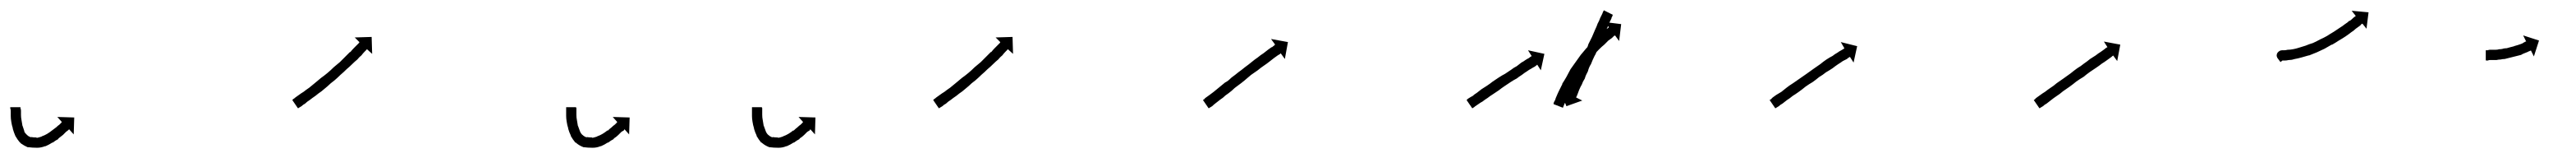

<svg xmlns="http://www.w3.org/2000/svg" viewBox="-23 -286 5033 308"><path d="M17 -75Q17 -75 17 -75Q17 -75 17 -75Q17 -75 17 -75Q17 -75 17 -75Q18 -73 18 -70Q18 -70 18 -70Q18 -70 18 -70Q18 -70 18 -70Q18 -70 18 -70Q18 -66 18 -62Q18 -62 18 -62Q18 -62 18 -62Q18 -62 18 -62Q18 -62 18 -62Q18 -57 19 -52Q19 -52 19 -52Q19 -52 19 -52Q19 -52 19 -52Q19 -52 19 -52Q20 -46 21 -40Q21 -40 21 -40Q21 -40 21 -41Q21 -41 21 -41Q21 -41 21 -41Q23 -35 25 -29Q25 -29 25 -29.5Q25 -30 25 -30Q25 -30 24.5 -30Q24 -30 24 -30Q27 -25 31 -22Q31 -22 30 -22Q29 -23 29 -23Q33 -20 38 -18Q38 -18 37 -19Q37 -19 37 -19Q42 -18 49 -18Q49 -18 48 -17Q48 -17 48 -17Q53 -18 59 -20Q59 -20 59 -20Q59 -20 59 -20Q58 -20 58 -20Q58 -20 58 -20Q64 -22 69 -25Q69 -25 69 -25Q69 -25 69 -25Q69 -25 69 -25Q69 -25 69 -25Q74 -28 79 -32Q79 -32 79 -32Q79 -32 79 -32Q79 -32 79 -32Q79 -32 79 -32Q83 -35 87 -38Q87 -38 87 -38Q87 -38 87 -38Q87 -38 87 -38Q87 -38 87 -38Q90 -41 93 -43Q93 -43 93 -43Q93 -43 93 -43Q93 -43 93 -43Q93 -43 93 -43Q95 -45 97 -47Q97 -48 98 -48L89 -58L122 -57L121 -24L112 -34Q111 -33 110 -32Q109 -31 106 -29Q106 -29 106 -29Q106 -29 106 -29Q106 -29 106 -29Q106 -29 106 -29Q103 -26 100 -23Q100 -23 100 -23Q100 -23 100 -23Q100 -23 100 -23Q100 -23 100 -23Q95 -19 91 -16Q91 -16 91 -16Q91 -16 91 -16Q91 -16 91 -15.5Q91 -15 91 -15Q85 -12 80 -8Q80 -8 79.5 -8Q79 -8 79 -8Q79 -8 79 -8Q79 -8 79 -8Q73 -4 66 -1Q66 -1 66 -1Q66 -1 66 -1Q65 -1 65 -1Q65 -1 65 -1Q57 2 50 2Q50 2 49 2Q49 2 49 2Q40 2 33 1Q33 1 32 1Q31 1 31 1Q24 -2 17 -7Q17 -7 17 -8Q16 -8 16 -8Q11 -14 7 -21Q7 -21 7 -21Q7 -21 7 -21Q7 -21 7 -21Q7 -21 7 -21Q4 -28 2 -35Q2 -35 2 -35.5Q2 -36 2 -36Q2 -36 2 -36Q2 -36 2 -36Q0 -42 -1 -49Q-1 -49 -1 -49Q-1 -49 -1 -49Q-1 -49 -1 -49Q-1 -49 -1 -49Q-2 -55 -2 -60Q-2 -60 -2 -60Q-2 -60 -2 -61Q-2 -61 -2 -61Q-2 -61 -2 -61Q-2 -65 -2 -69Q-2 -69 -2 -69Q-2 -69 -2 -69Q-2 -69 -2 -69Q-2 -69 -2 -69Q-2 -73 -3 -75Q-3 -75 -3 -75Q-3 -75 -3 -75Q-3 -75 -3 -75Q-3 -75 -3 -75Q-3 -76 -3 -77H17Q17 -76 17 -75Z M550 -93Q552 -94 554 -96Q557 -98 561 -101Q565 -104 570 -107Q575 -111 581 -115Q581 -115 581 -115Q581 -115 581 -115Q581 -115 581 -115Q581 -115 581 -115Q586 -119 592 -124Q592 -124 592 -124Q592 -124 592 -124Q592 -124 592 -124Q592 -124 592 -124Q598 -129 604 -134Q604 -134 604 -134Q604 -134 604 -134Q604 -134 604 -134Q604 -134 604 -134Q611 -139 617 -144Q617 -144 617 -144Q617 -144 617 -144Q617 -144 617 -144Q617 -144 617 -144Q623 -149 629 -155Q629 -155 629 -155Q629 -155 629 -155Q629 -155 629 -155Q629 -155 629 -155Q635 -160 641 -165Q641 -165 641 -165Q641 -165 641 -165Q641 -165 641 -165Q641 -165 641 -165Q646 -170 651 -175Q651 -175 651 -175Q651 -175 651 -175Q651 -175 651 -175Q651 -175 651 -175Q656 -180 661 -185V-184Q665 -189 668 -192Q672 -196 674 -198Q677 -201 678 -202Q679 -203 679 -204L670 -213L703 -214L704 -181L694 -190Q693 -190 693 -189Q691 -187 689 -185Q686 -182 683 -178Q679 -175 675 -170Q670 -166 665 -161Q665 -161 665 -161Q665 -161 665 -161Q665 -161 665 -161Q665 -161 665 -161Q660 -156 654 -151Q654 -151 654 -151Q654 -151 654 -151Q654 -151 654 -151Q654 -151 654 -151Q648 -145 642 -140Q642 -140 642 -140Q642 -140 642 -140Q642 -140 642 -140Q642 -140 642 -140Q636 -134 630 -129Q630 -129 630 -129Q630 -129 630 -129Q630 -129 630 -129Q630 -129 630 -129Q623 -124 617 -118Q617 -118 617 -118Q617 -118 617 -118Q617 -118 617 -118Q617 -118 617 -118Q611 -113 605 -108Q605 -108 605 -108Q605 -108 605 -108Q605 -108 605 -108Q605 -108 605 -108Q599 -104 593 -99Q593 -99 593 -99Q593 -99 593 -99Q593 -99 593 -99Q593 -99 593 -99Q587 -95 582 -91Q577 -88 573 -84Q569 -82 566 -79Q563 -77 561 -76Q560 -75 559 -75L548 -91Q549 -92 550 -93Z M1103 -75Q1103 -75 1103 -75Q1103 -75 1103 -75Q1103 -75 1103 -75Q1103 -75 1103 -75Q1103 -73 1103 -70Q1103 -70 1103 -70Q1103 -70 1103 -70Q1103 -70 1103 -70Q1103 -70 1103 -70Q1103 -66 1103 -62Q1103 -62 1103 -62Q1103 -62 1103 -62Q1103 -62 1103 -62Q1103 -62 1103 -62Q1103 -57 1104 -52Q1104 -52 1104 -52Q1104 -52 1104 -52Q1104 -52 1104 -52Q1104 -52 1104 -52Q1105 -46 1106 -40Q1106 -40 1106 -40.5Q1106 -41 1106 -41Q1106 -41 1106 -41Q1106 -41 1106 -41Q1108 -35 1110 -30Q1110 -30 1110 -30Q1110 -30 1110 -30Q1110 -30 1110 -30Q1110 -30 1110 -30Q1112 -25 1116 -22Q1116 -22 1115 -22Q1115 -23 1115 -23Q1118 -20 1123 -18Q1123 -18 1123 -19Q1122 -19 1122 -19Q1128 -18 1134 -18Q1134 -18 1134 -17Q1133 -17 1133 -17Q1138 -18 1144 -20Q1144 -20 1144 -20Q1144 -20 1144 -20Q1144 -20 1143.5 -20Q1143 -20 1143 -20Q1149 -22 1154 -25Q1154 -25 1154 -25Q1154 -25 1154 -25Q1154 -25 1154 -25Q1154 -25 1154 -25Q1159 -28 1164 -32Q1164 -32 1164 -32Q1164 -32 1164 -32Q1164 -32 1164 -31.5Q1164 -31 1164 -31Q1168 -35 1172 -38Q1172 -38 1172 -38Q1172 -38 1172 -38Q1172 -38 1172 -38Q1172 -38 1172 -38Q1175 -41 1178 -43Q1178 -43 1178 -43Q1178 -43 1178 -43Q1178 -43 1178 -43Q1178 -43 1178 -43Q1180 -45 1182 -47Q1182 -48 1183 -48L1174 -58L1207 -57L1206 -24L1197 -34Q1196 -33 1196 -32Q1194 -31 1191 -29Q1191 -29 1191 -29Q1191 -29 1191 -29Q1191 -29 1191 -29Q1191 -29 1191 -29Q1188 -26 1185 -23Q1185 -23 1185 -23Q1185 -23 1185 -23Q1185 -23 1185 -23Q1185 -23 1185 -23Q1181 -19 1176 -16Q1176 -16 1176 -16Q1176 -16 1176 -16Q1176 -16 1176 -15.5Q1176 -15 1176 -15Q1170 -12 1165 -8Q1165 -8 1165 -8Q1165 -8 1165 -8Q1165 -8 1164.5 -8Q1164 -8 1164 -8Q1158 -4 1151 -1Q1151 -1 1151 -1Q1151 -1 1151 -1Q1151 -1 1150.5 -1Q1150 -1 1150 -1Q1143 2 1135 2Q1135 2 1135 2Q1134 2 1134 2Q1125 2 1118 1Q1118 1 1117 1Q1117 1 1117 1Q1109 -2 1103 -7Q1103 -7 1102 -8Q1101 -8 1101 -8Q1096 -14 1092 -21Q1092 -21 1092 -21Q1092 -21 1092 -21Q1092 -21 1092 -21.5Q1092 -22 1092 -22Q1089 -28 1087 -35Q1087 -35 1087 -35.5Q1087 -36 1087 -36Q1087 -36 1087 -36Q1087 -36 1087 -36Q1085 -42 1084 -49Q1084 -49 1084 -49Q1084 -49 1084 -49Q1084 -49 1084 -49Q1084 -49 1084 -49Q1083 -55 1083 -60Q1083 -60 1083 -60Q1083 -60 1083 -61Q1083 -61 1083 -61Q1083 -61 1083 -61Q1083 -65 1083 -69Q1083 -69 1083 -69Q1083 -69 1083 -69Q1083 -69 1083 -69Q1083 -69 1083 -69Q1083 -73 1083 -75Q1083 -75 1083 -75Q1083 -75 1083 -75Q1083 -75 1083 -75Q1083 -75 1083 -75Q1083 -76 1083 -77H1102Q1103 -76 1103 -75Z M1466 -75Q1466 -75 1466 -75Q1466 -75 1466 -75Q1466 -75 1466 -75Q1466 -75 1466 -75Q1466 -73 1466 -70Q1466 -70 1466 -70Q1466 -70 1466 -70Q1466 -70 1466 -70Q1466 -70 1466 -70Q1466 -66 1466 -62Q1466 -62 1466 -62Q1466 -62 1466 -62Q1466 -62 1466 -62Q1466 -62 1466 -62Q1466 -57 1467 -52Q1467 -52 1467 -52Q1467 -52 1467 -52Q1467 -52 1467 -52Q1467 -52 1467 -52Q1468 -46 1469 -40Q1469 -40 1469 -40.5Q1469 -41 1469 -41Q1469 -41 1469 -41Q1469 -41 1469 -41Q1471 -35 1473 -30Q1473 -30 1473 -30Q1473 -30 1473 -30Q1473 -30 1473 -30Q1473 -30 1473 -30Q1475 -25 1479 -22Q1479 -22 1478 -22Q1478 -23 1478 -23Q1481 -20 1486 -18Q1486 -18 1486 -19Q1485 -19 1485 -19Q1491 -18 1497 -18Q1497 -18 1497 -17Q1496 -17 1496 -17Q1501 -18 1507 -20Q1507 -20 1507 -20Q1507 -20 1507 -20Q1507 -20 1506.5 -20Q1506 -20 1506 -20Q1512 -22 1517 -25Q1517 -25 1517 -25Q1517 -25 1517 -25Q1517 -25 1517 -25Q1517 -25 1517 -25Q1522 -28 1527 -32Q1527 -32 1527 -32Q1527 -32 1527 -32Q1527 -32 1527 -31.5Q1527 -31 1527 -31Q1531 -35 1535 -38Q1535 -38 1535 -38Q1535 -38 1535 -38Q1535 -38 1535 -38Q1535 -38 1535 -38Q1538 -41 1541 -43Q1541 -43 1541 -43Q1541 -43 1541 -43Q1541 -43 1541 -43Q1541 -43 1541 -43Q1543 -45 1545 -47Q1545 -48 1546 -48L1537 -58L1570 -57L1569 -24L1560 -34Q1559 -33 1559 -32Q1557 -31 1554 -29Q1554 -29 1554 -29Q1554 -29 1554 -29Q1554 -29 1554 -29Q1554 -29 1554 -29Q1551 -26 1548 -23Q1548 -23 1548 -23Q1548 -23 1548 -23Q1548 -23 1548 -23Q1548 -23 1548 -23Q1544 -19 1539 -16Q1539 -16 1539 -16Q1539 -16 1539 -16Q1539 -16 1539 -15.5Q1539 -15 1539 -15Q1533 -12 1528 -8Q1528 -8 1528 -8Q1528 -8 1528 -8Q1528 -8 1527.5 -8Q1527 -8 1527 -8Q1521 -4 1514 -1Q1514 -1 1514 -1Q1514 -1 1514 -1Q1514 -1 1513.5 -1Q1513 -1 1513 -1Q1506 2 1498 2Q1498 2 1498 2Q1497 2 1497 2Q1488 2 1481 1Q1481 1 1480 1Q1480 1 1480 1Q1472 -2 1466 -7Q1466 -7 1465 -8Q1464 -8 1464 -8Q1459 -14 1455 -21Q1455 -21 1455 -21Q1455 -21 1455 -21Q1455 -21 1455 -21.5Q1455 -22 1455 -22Q1452 -28 1450 -35Q1450 -35 1450 -35.5Q1450 -36 1450 -36Q1450 -36 1450 -36Q1450 -36 1450 -36Q1448 -42 1447 -49Q1447 -49 1447 -49Q1447 -49 1447 -49Q1447 -49 1447 -49Q1447 -49 1447 -49Q1446 -55 1446 -60Q1446 -60 1446 -60Q1446 -60 1446 -61Q1446 -61 1446 -61Q1446 -61 1446 -61Q1446 -65 1446 -69Q1446 -69 1446 -69Q1446 -69 1446 -69Q1446 -69 1446 -69Q1446 -69 1446 -69Q1446 -73 1446 -75Q1446 -75 1446 -75Q1446 -75 1446 -75Q1446 -75 1446 -75Q1446 -75 1446 -75Q1446 -76 1446 -77H1465Q1466 -76 1466 -75Z M1802 -93Q1804 -94 1806 -96Q1809 -98 1813 -101Q1817 -104 1822 -107Q1827 -111 1833 -115Q1833 -115 1833 -115Q1833 -115 1833 -115Q1833 -115 1833 -115Q1833 -115 1833 -115Q1838 -119 1844 -124Q1844 -124 1844 -124Q1844 -124 1844 -124Q1844 -124 1844 -124Q1844 -124 1844 -124Q1850 -129 1856 -134Q1856 -134 1856 -134Q1856 -134 1856 -134Q1856 -134 1856 -134Q1856 -134 1856 -134Q1863 -139 1869 -144Q1869 -144 1869 -144Q1869 -144 1869 -144Q1869 -144 1869 -144Q1869 -144 1869 -144Q1875 -149 1881 -155Q1881 -155 1881 -155Q1881 -155 1881 -155Q1881 -155 1881 -155Q1881 -155 1881 -155Q1887 -160 1893 -165Q1893 -165 1893 -165Q1893 -165 1893 -165Q1893 -165 1893 -165Q1893 -165 1893 -165Q1898 -170 1903 -175Q1903 -175 1903 -175Q1903 -175 1903 -175Q1903 -175 1903 -175Q1903 -175 1903 -175Q1908 -180 1913 -185V-184Q1917 -189 1920 -192Q1924 -196 1926 -198Q1929 -201 1930 -202Q1931 -203 1931 -204L1922 -213L1955 -214L1956 -181L1946 -190Q1945 -190 1945 -189Q1943 -187 1941 -185Q1938 -182 1935 -178Q1931 -175 1927 -170Q1922 -166 1917 -161Q1917 -161 1917 -161Q1917 -161 1917 -161Q1917 -161 1917 -161Q1917 -161 1917 -161Q1912 -156 1906 -151Q1906 -151 1906 -151Q1906 -151 1906 -151Q1906 -151 1906 -151Q1906 -151 1906 -151Q1900 -145 1894 -140Q1894 -140 1894 -140Q1894 -140 1894 -140Q1894 -140 1894 -140Q1894 -140 1894 -140Q1888 -134 1882 -129Q1882 -129 1882 -129Q1882 -129 1882 -129Q1882 -129 1882 -129Q1882 -129 1882 -129Q1875 -124 1869 -118Q1869 -118 1869 -118Q1869 -118 1869 -118Q1869 -118 1869 -118Q1869 -118 1869 -118Q1863 -113 1857 -108Q1857 -108 1857 -108Q1857 -108 1857 -108Q1857 -108 1857 -108Q1857 -108 1857 -108Q1851 -104 1845 -99Q1845 -99 1845 -99Q1845 -99 1845 -99Q1845 -99 1845 -99Q1845 -99 1845 -99Q1839 -95 1834 -91Q1829 -88 1825 -84Q1821 -82 1818 -79Q1815 -77 1813 -76Q1812 -75 1811 -75L1800 -91Q1801 -92 1802 -93Z M2329 -92Q2330 -94 2333 -96Q2333 -96 2333 -96Q2333 -96 2333 -96Q2333 -96 2333 -96Q2333 -96 2333 -96Q2336 -98 2340 -101Q2340 -101 2340 -101Q2340 -101 2340 -101Q2340 -101 2340 -101Q2340 -101 2340 -101Q2344 -104 2348 -107Q2353 -111 2359 -116Q2364 -120 2370 -125Q2374 -127 2377 -129.5Q2380 -132 2383 -135Q2390 -140 2396 -145Q2403 -150 2409 -155Q2416 -160 2422 -165Q2428 -170 2434 -174Q2440 -179 2445 -182Q2450 -186 2454 -189Q2458 -192 2461 -194H2462Q2464 -196 2466 -197V-198Q2467 -198 2468 -199L2460 -210L2493 -204L2487 -171L2479 -182Q2478 -182 2478 -181Q2476 -180 2473 -178Q2470 -176 2466 -173Q2462 -170 2457 -166Q2452 -162 2446 -158Q2440 -154 2434 -149Q2428 -145 2421 -140Q2415 -135 2408 -129Q2402 -124 2395 -119Q2392 -117 2389 -114.5Q2386 -112 2383 -109Q2377 -104 2371 -100Q2366 -95 2361 -92Q2356 -88 2352 -85Q2352 -85 2352 -85Q2352 -85 2352 -85Q2352 -85 2352 -85Q2352 -85 2352 -85Q2348 -82 2345 -79Q2345 -79 2345 -79Q2345 -79 2345 -79Q2345 -79 2345 -79Q2345 -79 2345 -79Q2342 -77 2340 -76Q2339 -75 2338 -75L2327 -91Q2328 -92 2329 -92Z M2843 -92Q2845 -94 2847 -95Q2850 -97 2854 -99Q2857 -102 2862 -105Q2866 -108 2871 -112Q2876 -115 2882 -119Q2888 -123 2893 -127Q2899 -131 2905 -135Q2911 -139 2917 -142Q2923 -146 2929 -150Q2934 -154 2940 -157Q2944 -160 2949 -164Q2953 -166 2957 -169Q2960 -171 2964 -173Q2966 -175 2968 -176Q2969 -176 2969 -177L2962 -188L2994 -181L2987 -149L2980 -160Q2979 -159 2979 -159Q2978 -158 2975 -156Q2971 -154 2968 -152Q2964 -150 2960 -147Q2955 -144 2950 -140Q2945 -137 2940 -133Q2934 -130 2928 -126Q2922 -122 2916 -118Q2910 -114 2905 -110Q2899 -106 2893 -102Q2888 -99 2883 -95Q2878 -92 2873 -88Q2869 -86 2865 -83Q2862 -81 2859 -79Q2857 -77 2855 -76Q2854 -75 2853 -75L2842 -91Q2843 -92 2843 -92ZM3127 -256Q3127 -254 3126 -253Q3125 -252 3125 -250Q3124 -248 3123 -246Q3122 -244 3121 -242Q3119 -237 3117 -232Q3115 -229 3114 -226Q3113 -223 3111 -220Q3110 -216 3108.5 -213Q3107 -210 3105 -206Q3103 -203 3101.5 -199Q3100 -195 3099 -192Q3097 -188 3095.5 -184Q3094 -180 3092 -177Q3088 -169 3085 -161Q3083 -158 3081.5 -154.5Q3080 -151 3079 -147Q3077 -143 3075.5 -140Q3074 -137 3073 -133Q3071 -130 3069.5 -127Q3068 -124 3067 -121Q3065 -118 3062 -111Q3060 -105 3059 -103Q3058 -101 3057 -98Q3056 -97 3056 -96L3068 -90L3037 -79L3025 -109L3037 -104Q3038 -104 3038 -104.5Q3038 -105 3038 -106Q3040 -108 3041 -111Q3042 -114 3044 -119Q3045 -121 3046.5 -124Q3048 -127 3049 -129Q3050 -132 3051.5 -135Q3053 -138 3054 -141Q3056 -145 3057.5 -148.5Q3059 -152 3060 -155Q3062 -159 3063.5 -162.5Q3065 -166 3067 -170Q3069 -173 3070.5 -177Q3072 -181 3074 -185Q3075 -188 3077 -192Q3079 -196 3080 -200Q3083 -206 3087 -214Q3090 -221 3093 -228Q3096 -234 3098 -240Q3101 -245 3103 -251Q3104 -253 3105 -255Q3106 -257 3107 -259Q3108 -262 3109 -264Q3109 -264 3109.5 -264.5Q3110 -265 3110 -266L3128 -257Q3128 -257 3127.5 -256.5Q3127 -256 3127 -256ZM3012 -85Q3013 -88 3015 -91Q3015 -91 3015 -91Q3015 -91 3015 -91Q3015 -91 3015 -91Q3015 -91 3015 -91Q3016 -95 3018 -99Q3018 -99 3018 -99Q3018 -99 3018 -99Q3018 -99 3018 -99Q3018 -99 3018 -99Q3020 -104 3023 -110Q3023 -110 3023 -110Q3023 -110 3023 -110Q3023 -110 3023 -110Q3023 -110 3023 -110Q3026 -116 3029 -122Q3029 -122 3029 -122Q3029 -122 3029 -122Q3029 -122 3029 -122.5Q3029 -123 3029 -123Q3033 -129 3037 -136Q3037 -136 3037 -136Q3037 -136 3037 -136Q3037 -136 3037 -136Q3037 -136 3037 -136Q3041 -143 3045 -151Q3045 -151 3045 -151Q3045 -151 3045 -151Q3045 -151 3045 -151Q3045 -151 3045 -151Q3050 -158 3055 -165Q3055 -165 3055 -165Q3055 -165 3055 -165Q3055 -165 3055 -165Q3055 -165 3055 -165Q3060 -172 3065 -179Q3065 -179 3065 -179Q3065 -179 3065 -179Q3065 -179 3065 -179Q3065 -179 3065 -179Q3071 -186 3076 -192Q3076 -192 3076 -192Q3076 -192 3076 -192Q3076 -192 3076 -192Q3076 -192 3076 -192Q3082 -198 3087 -204Q3087 -204 3087 -204Q3087 -204 3087 -204Q3087 -204 3087 -204Q3087 -204 3087 -204Q3092 -209 3097 -214Q3097 -214 3097 -214Q3097 -214 3097 -214Q3097 -214 3097 -214Q3097 -214 3097 -214Q3102 -218 3106 -222Q3106 -222 3106 -222Q3106 -222 3106 -222Q3106 -222 3106 -222Q3106 -222 3106 -222Q3110 -225 3113 -228Q3113 -228 3113 -228Q3113 -228 3113 -228Q3113 -228 3113 -228Q3113 -228 3113 -228Q3116 -230 3118 -231Q3118 -231 3118 -231Q3118 -231 3118 -231Q3118 -231 3118 -231Q3118 -231 3118 -231Q3119 -232 3120 -233L3112 -243L3144 -239L3140 -206L3132 -217Q3131 -216 3130 -216Q3130 -216 3130 -216Q3130 -216 3130 -216Q3130 -216 3130 -216Q3130 -216 3130 -216Q3128 -214 3126 -212Q3126 -212 3126 -212Q3126 -212 3126 -212Q3126 -212 3126 -212Q3126 -212 3126 -212Q3123 -210 3119 -207Q3119 -207 3119 -207Q3119 -207 3119 -207Q3119 -207 3119 -207Q3119 -207 3119 -207Q3115 -203 3111 -199Q3111 -199 3111 -199Q3111 -199 3111 -199Q3111 -199 3111 -199Q3111 -199 3111 -199Q3106 -195 3101 -190Q3101 -190 3101 -190Q3101 -190 3101 -190Q3101 -190 3101 -190Q3101 -190 3101 -190Q3096 -185 3091 -179Q3091 -179 3091 -179Q3091 -179 3091 -179Q3091 -179 3091 -179Q3091 -179 3091 -179Q3086 -173 3081 -167Q3081 -167 3081 -167Q3081 -167 3081 -167Q3081 -167 3081 -167Q3081 -167 3081 -167Q3076 -160 3071 -153Q3071 -153 3071 -153.5Q3071 -154 3071 -154Q3071 -154 3071 -154Q3071 -154 3071 -154Q3067 -147 3062 -140Q3062 -140 3062 -140Q3062 -140 3062 -140Q3062 -140 3062 -140Q3062 -140 3062 -140Q3058 -133 3054 -126Q3054 -126 3054 -126Q3054 -126 3054 -126Q3054 -126 3054 -126Q3054 -126 3054 -126Q3050 -120 3047 -113Q3047 -113 3047 -113Q3047 -113 3047 -113Q3047 -113 3047 -113Q3047 -113 3047 -113Q3044 -107 3041 -101Q3041 -101 3041 -101Q3041 -101 3041 -101Q3041 -101 3041 -101Q3041 -101 3041 -101Q3039 -96 3036 -91Q3036 -91 3036 -91Q3036 -91 3036 -91Q3036 -91 3036.5 -91Q3037 -91 3037 -91Q3035 -87 3033 -83Q3033 -83 3033 -83Q3033 -83 3033 -83Q3033 -83 3033 -83Q3033 -83 3033 -83Q3032 -80 3031 -78Q3031 -77 3030 -76L3012 -83Q3012 -84 3012 -85Z M3436 -92Q3438 -94 3440 -96Q3443 -98 3447 -101Q3452 -104 3457 -107Q3462 -111 3467 -115Q3472 -119 3480 -124Q3487 -129 3493 -133Q3500 -138 3506 -142Q3513 -147 3520 -152Q3527 -157 3533 -161Q3539 -166 3545 -170Q3551 -174 3557 -177Q3562 -181 3566 -183Q3570 -186 3574 -188Q3577 -190 3579 -191Q3580 -192 3580 -192L3573 -204L3605 -196L3598 -164L3591 -175Q3590 -175 3589 -174Q3587 -173 3585 -171Q3581 -169 3577 -167Q3573 -164 3568 -161Q3562 -157 3557 -153Q3551 -149 3544 -145Q3538 -140 3531 -136Q3525 -131 3518 -126Q3511 -122 3504 -117Q3498 -112 3491 -107Q3484 -102 3479 -99Q3473 -94 3468 -91Q3463 -87 3459 -84Q3455 -82 3452 -79Q3449 -77 3447 -76Q3446 -75 3445 -75L3434 -91Q3435 -92 3436 -92Z M3952 -92Q3953 -94 3956 -96Q3959 -98 3963 -101Q3967 -104 3972 -107Q3977 -111 3983 -115Q3988 -118 3995 -124Q4002 -129 4008 -133Q4015 -138 4022 -143Q4028 -148 4035 -153Q4042 -157 4048 -162Q4054 -166 4060 -171Q4066 -175 4071 -178Q4076 -182 4081 -185Q4085 -188 4088 -190Q4090 -192 4092 -193Q4093 -194 4094 -194L4087 -205L4119 -199L4113 -167L4105 -178Q4105 -177 4104 -177Q4102 -175 4099 -173Q4096 -171 4092 -168Q4088 -165 4083 -162Q4078 -158 4072 -154Q4066 -150 4060 -146Q4053 -141 4047 -136Q4040 -132 4033 -127Q4027 -122 4020 -117Q4014 -113 4007 -108Q4000 -102 3995 -99Q3989 -95 3984 -91Q3979 -87 3975 -84Q3971 -82 3968 -79Q3965 -77 3963 -76Q3962 -75 3961 -75L3950 -91Q3951 -92 3952 -92Z M4426 -173Q4423 -178 4426 -183Q4430 -188 4435 -188Q4437 -188 4439 -188Q4439 -188 4439 -188Q4439 -188 4439 -188Q4439 -188 4439 -188Q4439 -188 4439 -188Q4442 -188 4446 -189Q4446 -189 4446 -189Q4446 -189 4446 -189Q4446 -189 4446 -189Q4446 -189 4446 -189Q4451 -189 4456 -190Q4456 -190 4456 -190Q4456 -190 4456 -190Q4456 -190 4456 -190Q4456 -190 4456 -190Q4462 -191 4468 -193Q4468 -193 4468 -193Q4468 -193 4468 -193Q4468 -193 4468 -193Q4468 -193 4468 -193Q4474 -195 4481 -197Q4481 -197 4481 -197Q4481 -197 4481 -197Q4481 -197 4481 -197Q4481 -197 4481 -197Q4488 -200 4495 -202Q4495 -202 4495 -202Q4495 -202 4495 -202Q4495 -202 4495 -202Q4495 -202 4495 -202Q4502 -205 4509 -209Q4509 -209 4509 -209Q4509 -209 4509 -209Q4509 -209 4509 -209Q4509 -209 4509 -209Q4516 -212 4523 -216Q4523 -216 4523 -216Q4523 -216 4523 -216Q4523 -216 4523 -216Q4523 -216 4523 -216Q4529 -220 4536 -224Q4536 -224 4536 -224Q4536 -224 4536 -224Q4536 -224 4536 -224Q4536 -224 4536 -224Q4542 -228 4548 -232Q4548 -232 4548 -232Q4548 -232 4548 -232Q4548 -232 4548 -232Q4548 -232 4548 -232Q4553 -235 4558 -239Q4558 -239 4558 -239Q4558 -239 4558 -239Q4558 -239 4558 -239Q4558 -239 4558 -239Q4563 -242 4567 -246Q4567 -246 4567 -245.5Q4567 -245 4567 -245Q4567 -245 4567 -245Q4567 -245 4567 -245Q4571 -248 4574 -251Q4574 -251 4574 -251Q4574 -251 4574 -251Q4574 -251 4574 -251Q4574 -251 4574 -251Q4576 -253 4578 -254Q4579 -255 4579 -255L4571 -265L4604 -262L4600 -230L4592 -240Q4591 -239 4590 -239Q4589 -237 4586 -235Q4586 -235 4586 -235Q4586 -235 4586 -235Q4586 -235 4586 -235Q4586 -235 4586 -235Q4583 -233 4579 -230Q4579 -230 4579 -230Q4579 -230 4579 -230Q4579 -230 4579 -230Q4579 -230 4579 -230Q4575 -226 4570 -223Q4570 -223 4570 -223Q4570 -223 4570 -223Q4570 -223 4570 -223Q4570 -223 4570 -223Q4565 -219 4559 -215Q4559 -215 4559 -215Q4559 -215 4559 -215Q4559 -215 4559 -215Q4559 -215 4559 -215Q4553 -211 4546 -207Q4546 -207 4546 -207Q4546 -207 4546 -207Q4546 -207 4546 -207Q4546 -207 4546 -207Q4540 -203 4533 -199Q4533 -199 4533 -199Q4533 -199 4532 -199Q4532 -199 4532 -199Q4532 -199 4532 -199Q4525 -195 4518 -191Q4518 -191 4518 -191Q4518 -191 4518 -191Q4518 -191 4518 -191Q4518 -191 4518 -191Q4510 -187 4503 -184Q4503 -184 4503 -184Q4503 -184 4503 -184Q4503 -184 4503 -184Q4503 -184 4503 -184Q4495 -181 4488 -178Q4488 -178 4488 -178Q4488 -178 4488 -178Q4488 -178 4487.5 -178Q4487 -178 4487 -178Q4480 -176 4473 -174Q4473 -174 4473 -174Q4473 -174 4473 -174Q4473 -174 4473 -174Q4473 -174 4473 -174Q4466 -172 4460 -171Q4460 -171 4460 -171Q4460 -171 4460 -171Q4460 -171 4460 -171Q4460 -171 4460 -171Q4454 -169 4449 -169Q4449 -169 4449 -169Q4449 -169 4449 -169Q4448 -169 4448 -169Q4448 -169 4448 -169Q4444 -168 4440 -168Q4440 -168 4440 -168Q4440 -168 4440 -168Q4440 -168 4439.5 -168Q4439 -168 4439 -168Q4436 -168 4434 -168Q4431 -168 4432 -171.5Q4433 -175 4435 -178Q4437 -181 4439.5 -183Q4442 -185 4443 -183Q4444 -181 4447 -177L4432 -165Q4428 -170 4426 -173Z M4834 -188Q4835 -188 4837 -188Q4837 -188 4837 -188Q4837 -188 4837 -188Q4837 -188 4837 -188Q4837 -188 4837 -188Q4839 -189 4841 -189Q4841 -189 4841 -189Q4841 -189 4841 -189Q4841 -189 4841 -189Q4841 -189 4841 -189Q4843 -189 4846 -189Q4846 -189 4846 -189Q4846 -189 4846 -189Q4846 -189 4846 -189Q4846 -189 4846 -189Q4849 -189 4852 -189Q4852 -189 4852 -189Q4852 -189 4852 -189Q4852 -189 4852 -189Q4852 -189 4852 -189Q4856 -189 4859 -190Q4859 -190 4859 -190Q4859 -190 4859 -190Q4859 -190 4859 -190Q4859 -190 4859 -190Q4863 -190 4867 -191Q4867 -191 4867 -191Q4867 -191 4867 -191Q4866 -191 4866 -191Q4866 -191 4866 -191Q4870 -192 4874 -192Q4874 -192 4874 -192Q4874 -192 4874 -192Q4874 -192 4874 -192Q4874 -192 4874 -192Q4878 -193 4881 -194Q4881 -194 4881 -194Q4881 -194 4881 -194Q4881 -194 4881 -194Q4881 -194 4881 -194Q4885 -195 4889 -196Q4889 -196 4888.5 -196Q4888 -196 4888 -196Q4888 -196 4888 -196Q4888 -196 4888 -196Q4892 -197 4895 -198Q4895 -198 4895 -198Q4895 -198 4895 -198Q4895 -198 4895 -198Q4895 -198 4895 -198Q4898 -199 4901 -200Q4901 -200 4901 -200Q4901 -200 4901 -200Q4901 -200 4901 -200Q4901 -200 4901 -200Q4903 -201 4906 -202Q4906 -202 4905.5 -202Q4905 -202 4905 -202Q4905 -202 4905 -202Q4905 -202 4905 -202Q4907 -203 4909 -204Q4909 -204 4909 -204Q4909 -204 4909 -204Q4909 -204 4909 -204Q4909 -204 4909 -204Q4910 -205 4911 -205Q4912 -205 4912 -205L4906 -217L4937 -207L4927 -176L4921 -188Q4921 -187 4920 -187Q4919 -187 4918 -186Q4918 -186 4918 -186Q4918 -186 4918 -186Q4918 -186 4917.5 -186Q4917 -186 4917 -186Q4916 -185 4913 -184Q4913 -184 4913 -184Q4913 -184 4913 -184Q4913 -184 4913 -184Q4913 -184 4913 -184Q4911 -183 4908 -182Q4908 -182 4908 -182Q4908 -182 4908 -182Q4908 -182 4908 -182Q4908 -182 4908 -182Q4905 -181 4902 -179Q4902 -179 4902 -179Q4902 -179 4902 -179Q4902 -179 4902 -179Q4902 -179 4902 -179Q4898 -178 4894 -177Q4894 -177 4894 -177Q4894 -177 4894 -177Q4894 -177 4894 -177Q4894 -177 4894 -177Q4890 -176 4886 -175Q4886 -175 4886 -175Q4886 -175 4886 -175Q4886 -175 4886 -175Q4886 -175 4886 -175Q4882 -174 4878 -173Q4878 -173 4878 -173Q4878 -173 4878 -173Q4878 -173 4878 -173Q4878 -173 4878 -173Q4874 -172 4870 -171Q4870 -171 4870 -171Q4870 -171 4870 -171Q4870 -171 4870 -171Q4870 -171 4870 -171Q4866 -171 4862 -170Q4862 -170 4862 -170Q4862 -170 4862 -170Q4862 -170 4862 -170Q4862 -170 4862 -170Q4858 -170 4854 -169Q4854 -169 4854 -169Q4854 -169 4854 -169Q4854 -169 4854 -169Q4854 -169 4854 -169Q4850 -169 4847 -169Q4847 -169 4847 -169Q4847 -169 4847 -169Q4847 -169 4847 -169Q4847 -169 4847 -169Q4844 -169 4841 -169Q4841 -169 4841 -169Q4841 -169 4841 -169Q4841 -169 4841 -169Q4841 -169 4841 -169Q4839 -169 4837 -168Q4837 -168 4837 -168Q4837 -168 4837 -168Q4837 -168 4837 -168Q4837 -168 4837 -168Q4835 -168 4834 -168Q4833 -168 4833 -169V-188Q4834 -188 4834 -188Z"/></svg>

Font: FRB American Cursive Just Arrows
Style: Italic
Weight: 400
Italic angle: -25°
Version: Version 2.0;Modular Font Editor K font №1